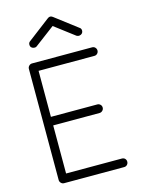

<svg xmlns="http://www.w3.org/2000/svg" viewBox="-136 -1007 804 1084"><g transform="rotate(-15 266.5 -464.5)"><path d="M100 0Q90 0 82.5 -7.5Q75 -15 75 -25V-675Q75 -685 82.5 -692.5Q90 -700 100 -700H451Q462 -700 469 -692.5Q476 -685 476 -675Q476 -665 469 -657.5Q462 -650 451 -650H125V-381H396Q406 -381 413.5 -374Q421 -367 421 -356Q421 -346 413.5 -338.5Q406 -331 396 -331H125V-50H451Q462 -50 469 -43Q476 -36 476 -25Q476 -15 469 -7.5Q462 0 451 0ZM150 -786Q143 -781 133.5 -782.5Q124 -784 117 -791Q112 -799 113 -808.5Q114 -818 122 -824L252 -923Q267 -935 282 -923L412 -824Q420 -819 421 -809Q422 -799 416 -791Q410 -784 400.5 -782.5Q391 -781 383 -786L267 -874Z"/></g></svg>

Font: Zen Kurenaido
Style: Regular
Weight: 400
Designer: Yoshimichi Ohira
Foundry: Positype
Version: Version 1.001